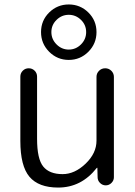

<svg xmlns="http://www.w3.org/2000/svg" viewBox="-20 -845 600 852"><path d="M70.3 -504.9Q70.3 -520.5 81.1 -531.2Q91.8 -542 107.4 -542Q123 -542 133.8 -531.2Q144.5 -520.5 144.5 -504.9V-229.5Q144.5 -139.6 171.9 -106Q199.2 -72.3 257.8 -72.3Q311.5 -72.3 359.9 -118.7Q408.2 -165 408.2 -220.7V-503.9Q408.2 -519.5 419.4 -530.8Q430.7 -542 446.8 -542Q462.9 -542 474.1 -530.8Q485.4 -519.5 485.4 -503.9V-58.6Q485.4 -43.9 474.6 -33.2Q463.9 -22.5 449.2 -22.5Q434.6 -22.5 423.8 -33.2Q413.1 -43.9 413.1 -58.6L412.1 -99.6Q412.1 -100.6 411.1 -100.6Q410.2 -100.6 409.2 -99.6Q340.8 -12.7 238.3 -12.7Q151.4 -12.7 110.8 -60.5Q70.3 -108.4 70.3 -219.7ZM372.1 -789.6Q408.2 -753.9 408.2 -702.6Q408.2 -651.4 372.1 -615.2Q335.9 -579.1 285.2 -579.1Q234.4 -579.1 198.2 -615.2Q162.1 -651.4 162.1 -702.6Q162.1 -753.9 198.2 -789.6Q234.4 -825.2 285.2 -825.2Q335.9 -825.2 372.1 -789.6ZM339.4 -647.9Q362.3 -670.9 362.3 -702.6Q362.3 -734.4 339.4 -756.8Q316.4 -779.3 285.2 -779.3Q253.9 -779.3 231 -756.8Q208 -734.4 208 -702.6Q208 -670.9 231 -647.9Q253.9 -625 285.2 -625Q316.4 -625 339.4 -647.9Z"/></svg>

Font: Gen Jyuu Gothic Normal
Style: Regular
Weight: 300
Designer: [Source Han Sans]
Ryoko NISHIZUKA  (kana & ideographs); Paul D. Hunt (Latin, Greek & Cyrillic); Wenlong ZHANG  (bopomofo
Version: Version 1.002.20150607